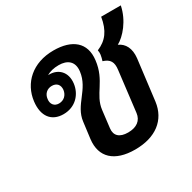

<svg xmlns="http://www.w3.org/2000/svg" viewBox="-148 -803 967 965"><g transform="rotate(-30 335.0 -321.0)"><path d="M371 11C490 11 566 -47 579 -147L608 -382C614 -437 594 -473 558 -489C599 -511 654 -573 670 -653H556C544 -579 513 -538 457 -515C459 -506 459 -498 458 -489C456 -478 454 -467 450 -456C489 -444 502 -422 496 -378L468 -145C463 -104 433 -81 383 -81C334 -81 309 -104 314 -145L326 -245C336 -330 409 -365 422 -478C434 -575 371 -626 263 -626C141 -626 63 -552 51 -453C41 -371 79 -323 148 -323C219 -323 262 -374 269 -431C277 -497 235 -532 186 -532H178C197 -543 220 -549 249 -549C299 -549 333 -524 326 -468C314 -370 225 -333 214 -241L202 -147C190 -47 252 11 371 11ZM116 -429C119 -458 140 -476 167 -476C195 -476 211 -458 208 -429C204 -401 184 -381 155 -381C128 -381 112 -401 116 -429Z"/></g></svg>

Font: TPK Tissa Web SemiBold
Style: Italic
Weight: 600
Italic angle: -7°
Designer: Jacques Le Bailly, Suppakit Chalermlarp | Katatrad Co.,Ltd.
Foundry: Jacques Le Bailly, Cadson Demak Co.,Ltd.
Version: Version 5.000;Glyphs 3.1.2 (3151)